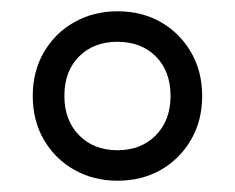

<svg xmlns="http://www.w3.org/2000/svg" viewBox="-20 -734 416 340"><path d="M38 -564Q38 -608 58 -642Q78 -676 112 -695Q146 -714 188 -714Q231 -714 264.5 -695Q298 -676 318 -642Q338 -608 338 -564Q338 -520 318 -486Q298 -452 264.5 -433Q231 -414 188 -414Q146 -414 112 -433Q78 -452 58 -486Q38 -520 38 -564ZM282 -564Q282 -608 256 -634Q230 -660 188 -660Q146 -660 120 -634Q94 -608 94 -564Q94 -521 120 -494.5Q146 -468 188 -468Q230 -468 256 -494.5Q282 -521 282 -564Z"/></svg>

Font: Space 7353
Style: Regular
Weight: 400
Designer: Christine Claussen + Ruben Lyon  (Space 7353)
Version: Version 1.000;FEAKit 1.0